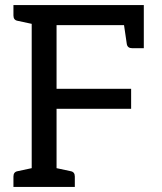

<svg xmlns="http://www.w3.org/2000/svg" viewBox="-20 -737 637 757"><path d="M33 0V-41Q33 -59 49 -62L105 -74V-643L49 -655Q33 -658 33 -676V-717H547V-547H501Q483 -547 480 -563L469 -638H203V-387H497V-308H203V-74L259 -62Q275 -59 275 -41V0Z"/></svg>

Font: Aleo
Style: Regular
Weight: 400
Designer: Alessio Laiso
Foundry: Alessio Laiso
Version: Version 2.001; ttfautohint (v1.8.4.7-5d5b);gftools[0.9.29]